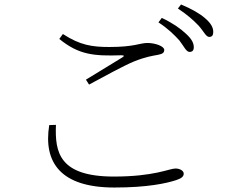

<svg xmlns="http://www.w3.org/2000/svg" viewBox="-20 -830 1040 858"><path d="M781 -650C802 -623 812 -598 827 -598C839 -598 846 -604 846 -619C846 -639 835 -658 809 -681C787 -702 752 -727 703 -750L688 -730C730 -703 759 -674 781 -650ZM867 -716C890 -691 900 -665 915 -665C927 -665 933 -672 933 -687C933 -707 923 -726 896 -749C873 -769 837 -790 789 -810L775 -792C817 -764 843 -741 867 -716ZM245 -656C332 -585 399 -579 521 -583C536 -583 537 -580 526 -573C486 -548 419 -508 364 -474L378 -452C439 -485 532 -536 578 -555C633 -577 660 -580 686 -585C706 -589 714 -594 714 -607C714 -624 672 -638 639 -638C604 -638 582 -620 469 -620C391 -620 338 -628 261 -678ZM230 -272C225 -150 244 -41 489 -41C670 -41 737 -77 764 -77C784 -77 801 -67 801 -54C801 -41 791 -33 767 -25C724 -11 640 8 491 8C252 8 173 -103 200 -271Z"/></svg>

Font: Noto Serif CJK SC ExtraLight
Style: Regular
Weight: 200
Designer: Ryoko NISHIZUKA 西塚涼子 (kana & ideographs); Frank Grießhammer (Latin, Greek & Cyrillic); Wenlong ZHANG 张文龙 (bopomofo); San
Foundry: Adobe
Version: Version 2.001;hotconv 1.1.0;makeotfexe 2.6.0